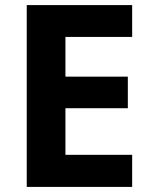

<svg xmlns="http://www.w3.org/2000/svg" viewBox="-20 -734 592 754"><path d="M499 0H85V-714H499V-589H237V-433H482V-309H237V-126H499Z"/></svg>

Font: Noto Sans Syriac Eastern
Style: Bold
Weight: 700
Designer: Patrick Giasson and the Monotype Design Team
Foundry: Monotype Imaging Inc.
Version: Version 3.001